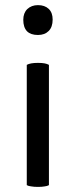

<svg xmlns="http://www.w3.org/2000/svg" viewBox="-20 -731 297 753"><path d="M85 -4.9Q91.8 -1 102.5 0Q113.3 2 128.9 2Q144.5 2 155.3 0Q165 -1 171.9 -4.9Q171.9 -162.1 171.9 -476.6Q165 -480.5 155.3 -482.4Q144.5 -484.4 128.9 -484.4Q113.3 -484.4 102.5 -482.4Q91.8 -480.5 85 -476.6Q85 -454.1 85 -407.2Q85 -306.6 85 -4.9ZM128.9 -710.9Q103.5 -710.9 86.9 -695.3Q71.3 -679.7 71.3 -653.3Q71.3 -624 85.9 -608.4Q100.6 -593.8 128.9 -593.8Q155.3 -593.8 170.9 -609.4Q186.5 -625 186.5 -654.3Q186.5 -681.6 170.9 -696.3Q155.3 -710.9 128.9 -710.9Z"/></svg>

Font: cl
Style: Regular
Weight: 400
Designer: Mitja Miklavcic
Version: Version 1.0